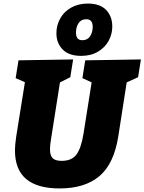

<svg xmlns="http://www.w3.org/2000/svg" viewBox="-20 -1044 812 1079"><path d="M772 -710 756 -610 692 -581 645 -279Q621 -124 539 -54.5Q457 15 315 15Q190 15 127 -38Q64 -91 64 -200Q64 -227 71 -276L120 -582L68 -605L84 -705L391 -710L375 -610L317 -581L267 -264Q261 -230 261 -205Q261 -170 276 -155Q291 -140 327 -140Q383 -140 409.5 -175.5Q436 -211 449 -291L495 -581L443 -605L459 -705ZM297 -857Q297 -901 318 -939.5Q339 -978 379.5 -1001Q420 -1024 474 -1024Q542 -1024 576.5 -988Q611 -952 611 -895Q611 -852 590.5 -814.5Q570 -777 530.5 -753.5Q491 -730 436 -730Q367 -730 332 -766Q297 -802 297 -857ZM501 -893Q501 -936 465 -936Q436 -936 421.5 -914Q407 -892 407 -861Q407 -840 415.5 -829Q424 -818 443 -818Q472 -818 486.5 -840.5Q501 -863 501 -893Z"/></svg>

Font: Bitter Pro Black
Style: Italic
Weight: 900
Italic angle: -9°
Designer: Sol Matas, and Bitter project Authors
Foundry: Sol Matas
Version: Version 1.010